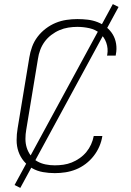

<svg xmlns="http://www.w3.org/2000/svg" viewBox="-20 -836 640 936"><path d="M247 8Q218 8 189.5 3Q161 -2 137.5 -15.5Q114 -29 96.5 -50Q79 -71 70 -97Q61 -123 61 -152.5Q61 -182 66 -211L123 -556Q127 -582 136.5 -608Q146 -634 163 -656.5Q180 -679 203 -696.5Q226 -714 251.5 -724.5Q277 -735 304 -739Q331 -743 357 -743Q383 -743 408 -740Q433 -737 456 -728Q479 -719 498 -704Q517 -689 529.5 -668.5Q542 -648 546 -622.5Q550 -597 545 -572Q545 -570 544.5 -568.5Q544 -567 544 -565H502Q502 -566 502 -567.5Q502 -569 503 -570Q508 -600 498 -628Q488 -656 466.5 -674Q445 -692 416 -698.5Q387 -705 357 -705Q335 -705 313 -701.5Q291 -698 270 -689Q249 -680 230 -665.5Q211 -651 197.5 -632.5Q184 -614 176 -592.5Q168 -571 165 -549L108 -204Q104 -182 104 -159Q104 -136 110.5 -115.5Q117 -95 130 -77.5Q143 -60 161.5 -49.5Q180 -39 202 -34.5Q224 -30 247 -30Q268 -30 289 -33Q310 -36 330 -44Q350 -52 368.5 -65Q387 -78 401 -95Q415 -112 424 -132Q433 -152 437 -173H479Q475 -147 464.5 -122.5Q454 -98 437 -76Q420 -54 397.5 -37Q375 -20 350 -10Q325 0 299 4Q273 8 247 8ZM79 80 51 66 530 -816 558 -802Z"/></svg>

Font: Iosevka Curly XLtExObl
Style: Regular
Weight: 200
Width: 7
Italic angle: -9°
Monospace: yes
Designer: Belleve Invis
Foundry: Belleve Invis
Version: Version 11.0.1; ttfautohint (v1.8.3)